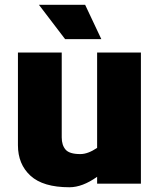

<svg xmlns="http://www.w3.org/2000/svg" viewBox="-20 -770 666 805"><path d="M404.8 -606H252.9L143.1 -750H336.9ZM387.2 -549.8H570.8V0H387.2V-28.8Q325.7 15.1 271 15.1Q160.6 15.1 107.9 -33.2Q55.2 -81.5 55.2 -161.1V-549.8H238.8V-193.8Q238.8 -161.6 254.9 -142.8Q271 -124 316.9 -124Q348.6 -124 387.2 -149.9Z"/></svg>

Font: Stilu Bold
Style: Regular
Weight: 700
Designer: Genilson Lima Santos
Foundry: Genilson Lima Santos
Version: Version 1.200;PS 001.200;hotconv 1.0.88;makeotf.lib2.5.64775